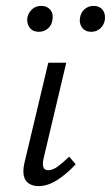

<svg xmlns="http://www.w3.org/2000/svg" viewBox="-20 -627 377 652"><path d="M111 5Q92 5 78.5 -3.5Q65 -12 61 -29.5Q57 -47 63 -74L144 -414H205L128 -89Q124 -71 127 -60Q130 -49 144 -49Q159 -49 176 -61.5Q193 -74 215 -95L237 -69Q204 -34 172.5 -14.5Q141 5 111 5ZM112 -519Q91 -519 80.5 -533.5Q70 -548 73 -568Q77 -585 89.5 -596Q102 -607 120 -607Q140 -607 151 -593.5Q162 -580 158 -559Q156 -542 143 -530.5Q130 -519 112 -519ZM290 -519Q269 -519 258.5 -533.5Q248 -548 252 -568Q255 -585 267.5 -596Q280 -607 298 -607Q318 -607 328.5 -593.5Q339 -580 336 -559Q333 -542 320.5 -530.5Q308 -519 290 -519Z"/></svg>

Font: Ysabeau
Style: Italic
Weight: 400
Italic angle: -12°
Designer: Christian Thalmann (Catharsis Fonts)
Version: Version 2.000;gftools[0.9.27.dev2+g8671c4b]